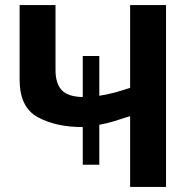

<svg xmlns="http://www.w3.org/2000/svg" viewBox="-20 -734 763 754"><path d="M632 -714H491V-389Q458 -378 428 -370Q398 -362 370 -358V-514H305V-353Q247 -354 222.5 -380Q198 -406 198 -459V-714H57V-421Q57 -313 128 -274Q199 -235 305 -235V-87H370V-244Q398 -249 428 -258Q458 -267 491 -278V0H632Z"/></svg>

Font: Noto Sans UI
Style: Bold
Weight: 700
Designer: Monotype Design Team
Foundry: Monotype Imaging Inc.
Version: Version 1.901